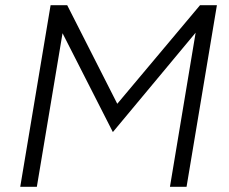

<svg xmlns="http://www.w3.org/2000/svg" viewBox="-20 -720 881 740"><path d="M175 -700H239L432 -320L751 -700H816L699 0H635L734 -594L415 -211L221 -592L122 0H58Z"/></svg>

Font: Oak Sans Light Italic
Style: Regular
Weight: 400
Italic angle: -9.5°
Foundry: Erik Kennedy, Walven
Version: Version 1.000;Glyphs 3.1.2 (3151)